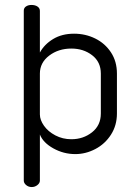

<svg xmlns="http://www.w3.org/2000/svg" viewBox="-20 -755 535 775"><path d="M141 -711V-543Q159 -576 194.5 -597.5Q230 -619 279 -619Q325 -619 364.5 -599.5Q404 -580 428 -543.5Q452 -507 452 -458V-297Q452 -249 428 -211.5Q404 -174 365 -153.5Q326 -133 284 -133Q237 -133 195.5 -156Q154 -179 141 -212V-26Q141 -16 131 -8Q121 0 108 0Q95 0 85.5 -8Q76 -16 76 -26V-712Q76 -723 85 -729Q94 -735 107 -735Q122 -735 131.5 -728.5Q141 -722 141 -711ZM268 -559Q216 -559 178.5 -530.5Q141 -502 141 -458V-293Q141 -271 157.5 -247.5Q174 -224 203.5 -208.5Q233 -193 268 -193Q316 -193 351.5 -221Q387 -249 387 -297V-458Q387 -505 352 -532Q317 -559 268 -559Z"/></svg>

Font: Dosis
Style: Regular
Weight: 400
Designer: Edgar Tolentino, Pablo Impallari, Igino Marini
Foundry: Edgar Tolentino, Pablo Impallari, Igino Marini
Version: Version 1.007;Glyphs 3.1.1 (3134)